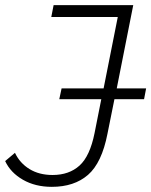

<svg xmlns="http://www.w3.org/2000/svg" viewBox="-54 -720 587 745"><path d="M147 5Q83 5 35 -22.5Q-13 -50 -34 -95L4 -127Q23 -87 60.5 -64Q98 -41 150 -41Q214 -41 254.5 -77.5Q295 -114 313 -204L339 -335H176L185 -377H348L403 -654H145L154 -700H463L399 -377H513L505 -335H390L363 -201Q341 -88 287.5 -41.5Q234 5 147 5Z"/></svg>

Font: Montserrat Light
Style: Italic
Weight: 300
Italic angle: -11.3°
Designer: Julieta Ulanovsky
Foundry: Julieta Ulanovsky
Version: Version 9.000; ttfautohint (v1.8.4.7-5d5b)